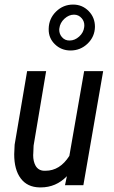

<svg xmlns="http://www.w3.org/2000/svg" viewBox="-20 -815 500 845"><path d="M182.6 -499.5 127.9 -174.3 126.5 -140.6Q126.5 -136.2 126 -132.3Q126 -104.5 136.7 -85.4Q148.9 -64.5 173.8 -63.5Q176.8 -63.5 180.2 -63.5Q243.7 -63.5 285.2 -128.9L350.1 -500.5V-502H351.6H432.1H434.1L433.6 -499.5L347.2 -1.5L346.7 0H345.2H268.6H266.1L266.6 -2.4L274.4 -39.6Q226.6 9.8 159.2 9.8Q156.7 9.8 154.3 9.8Q100.1 8.8 71.3 -29.8Q42.5 -67.9 42.5 -136.2L44.4 -178.2L99.1 -500.5V-502H100.6H180.7H183.1ZM241.2 -689.9Q240.7 -687 240.7 -684.1Q240.7 -665.5 252.4 -651.9Q265.6 -636.2 286.6 -636.7Q309.1 -636.7 328.4 -654.1Q347.7 -671.4 350.6 -695.8Q351.1 -699.7 351.1 -703.6Q351.1 -721.2 339.8 -734.4Q326.2 -750.5 305.7 -750.5Q283.2 -750.5 263.7 -732.7Q244.1 -714.8 241.2 -689.9ZM194.3 -689Q195.3 -733.4 226.8 -764.2Q258.3 -794.9 301.8 -794.9Q341.8 -794.9 369.9 -766.6Q397.9 -738.3 397.9 -696.8Q397 -653.3 365.5 -623Q334 -592.8 290.5 -592.8Q249.5 -592.8 221.2 -620.6Q193.8 -647.5 194.3 -686Q194.3 -687.5 194.3 -689Z"/></svg>

Font: MAUL Condensed Italic
Style: Condenced Regular Italic
Weight: 400
Italic angle: -12°
Designer: MAUL
Version: Version 1.0; 2020; ttfautohint (v1.8.3)